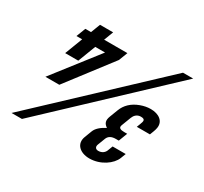

<svg xmlns="http://www.w3.org/2000/svg" viewBox="-138 -866 1130 1062"><g transform="rotate(30 427.5 -335.0)"><path d="M540.8 -309 520.9 -257C509.6 -227.4 515.6 -210.3 538.4 -195C504.3 -177.7 483 -158 474.6 -136L457.1 -90C436.9 -37.3 477.5 0 537.7 0C608.5 0 671 -44.8 688.3 -90L700.5 -122H616.8L604.6 -90C598.7 -74.6 583.5 -61 559.7 -61C541.5 -61 534.7 -74 540.8 -90L558.8 -137C566.4 -157 584 -167 611.5 -167H630.2L651.6 -223H632.9C609.3 -223 593.6 -228.1 601.6 -249L624.5 -309C630.7 -325.3 644.6 -343 670 -343C701.5 -343 694.8 -326.2 686.7 -305L678.3 -283H762.1L772 -309C775.3 -317.7 777.7 -326 779 -334C786.9 -378.9 749.8 -407 696.9 -407C676.1 -407 654.8 -403 633 -395C585.5 -377.6 555.5 -347.7 540.8 -309ZM815 -670H750L40 -3H106.3ZM303.7 -670H220L197 -610H160.8L138.2 -551H174.5L131.3 -438H215L258.2 -551H320.7L102.1 -270H190.8L408.1 -554L429.5 -610H280.8Z"/></g></svg>

Font: Din Kursivschrift
Style: Extended Italic
Weight: 400
Version: Version 1.089